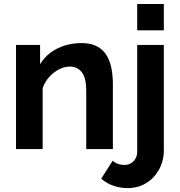

<svg xmlns="http://www.w3.org/2000/svg" viewBox="-20 -750 905 966"><path d="M547.9 0H413.9V-293.8Q413.9 -357 392 -386Q370.1 -415 331.2 -415Q304.2 -415 276.6 -400.9Q249 -386.7 227.1 -362.3Q205.3 -337.9 194.6 -306V0H60.6V-523.8H181.7V-427.1Q201.8 -460.5 233 -484.1Q264.2 -507.8 304.4 -520.5Q344.5 -533.3 390.1 -533.3Q439.2 -533.3 470.3 -515.6Q501.5 -498 518.3 -468.3Q535.2 -438.5 541.5 -401.9Q547.9 -365.3 547.9 -327.3ZM622.4 196.4Q585.3 196.4 550.9 184.6Q516.5 172.8 489.3 149L547 58.4Q558.3 69.6 574.3 74.8Q590.4 80 606.1 80Q624 80 638.3 71.7Q652.6 63.5 661.4 48.2Q670.3 33 670.3 14V-523.8H804.3V3.9Q804.3 60.1 779.7 103.8Q755.1 147.5 714.3 171.9Q673.5 196.4 622.4 196.4ZM670.3 -597.5V-730H804.3V-597.5Z"/></svg>

Font: Raleway Thin
Style: Regular
Weight: 100
Designer: Matt McInerney, Pablo Impallari, Rodrigo Fuenzalida
Foundry: Matt McInerney, Pablo Impallari, Rodrigo Fuenzalida
Version: Version 4.026